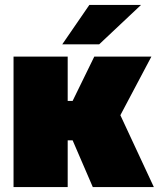

<svg xmlns="http://www.w3.org/2000/svg" viewBox="-20 -760 647 780"><path d="M35 0V-530H255V-350H275L363 -530H595L469 -292L605 0H357L275 -190H255V0ZM233 -580 343 -740H553L383 -580Z"/></svg>

Font: Golos Text Black
Style: Regular
Weight: 900
Designer: A.Korolkova, Vitaly Kuzmin
Foundry: ParaType Ltd
Version: Version 2.004